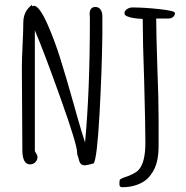

<svg xmlns="http://www.w3.org/2000/svg" viewBox="-20 -685 773 799"><path d="M307 -26 301 -45V-47V-50Q301 -83 232.5 -275Q164 -467 125 -559V-56L129 -49Q130 -47 133 -42Q136 -37 136 -32Q136 -19 127 -10Q118 -1 105 -1Q73 -1 73 -62L72 -233Q71 -310 71 -405Q71 -437 74 -498Q77 -561 77 -591Q77 -638 113 -665V-659Q119 -661 121 -661Q144 -661 179 -581Q207 -517 229.5 -446Q252 -375 289 -244L299 -208Q322 -127 334 -92Q354 -307 354 -600V-613Q353 -619 353 -626Q353 -656 377 -656Q391 -656 398.5 -645Q406 -634 406 -617V-542Q404 -388 394 -208Q384 -28 370 -5Q341 3 334 3Q322 3 316 -3.5Q310 -10 307 -26ZM477 82V74Q478 70 478 65Q478 61 492 55Q540 40 557 22Q585 -9 585 -91Q585 -157 580 -347Q574 -514 574 -602V-606Q571 -606 564.5 -607Q558 -608 550 -608Q532 -610 521 -613Q506 -617 500 -623Q498 -627 498 -631Q498 -640 508.5 -647Q519 -654 530 -654Q580 -654 644 -647Q708 -640 708 -631Q708 -621 700.5 -614.5Q693 -608 681 -608H630Q630 -555 635 -397Q640 -280 640 -187V-80Q640 -45 635 -21Q628 16 607 43Q585 74 541 87Q519 94 488 94Q477 94 477 82Z"/></svg>

Font: Amatic SC
Style: Bold
Weight: 700
Designer: Multiple Designers
Foundry: Vernon Adams
Version: Version 2.505